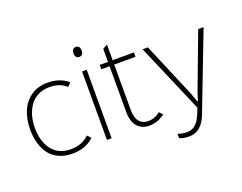

<svg xmlns="http://www.w3.org/2000/svg" viewBox="-153 -1144 2086 1657"><g transform="rotate(-20 889.5 -315.5)"><path d="M498 -95.2 527.8 -63Q452.1 9.8 330.1 9.8Q261.7 9.8 209 -13.7Q156.2 -37.1 122.8 -79.8Q89.4 -122.6 72.3 -180.7Q55.2 -238.8 55.2 -310.1Q55.2 -405.8 87.4 -480.2Q119.6 -554.7 182.9 -597.4Q246.1 -640.1 331.1 -640.1Q446.8 -640.1 520 -576.2L490.2 -543.9Q429.7 -599.6 332 -598.1Q273.4 -597.7 227.8 -573.7Q182.1 -549.8 154.3 -509.3Q126.5 -468.8 112.3 -418Q98.1 -367.2 98.1 -310.1Q98.1 -265.6 106 -225.6Q113.8 -185.5 131.6 -149.7Q149.4 -113.8 175.5 -87.6Q201.7 -61.5 241 -46.1Q280.3 -30.8 329.1 -30.8Q432.1 -30.8 498 -95.2Z M690.4 -628.9V0H647.5V-628.9ZM668.5 -846.2Q686.5 -846.2 696.5 -834.5Q706.5 -822.8 706.5 -800.8Q706.5 -778.3 696.8 -766.6Q687 -754.9 669.4 -754.9Q631.8 -754.9 631.8 -800.8Q631.8 -822.8 641.4 -834.5Q650.9 -846.2 668.5 -846.2Z M1149.4 -71.8 1179.2 -41Q1112.3 9.8 1034.2 9.8Q965.8 9.8 926 -36.4Q886.2 -82.5 886.2 -170.9V-585L889.2 -589.8H810.1V-629.9H889.2L886.2 -634.8V-750L929.2 -772.9V-634.8L926.3 -629.9H1124.5V-589.8H926.3L929.2 -585V-174.8Q929.2 -102.5 957.8 -66.7Q986.3 -30.8 1039.1 -30.8Q1100.1 -30.8 1149.4 -71.8Z M1714.8 -629.9H1764.2L1493.2 75.2Q1439.9 214.8 1328.1 214.8Q1271.5 214.8 1237.8 198.2V158.2Q1279.3 173.8 1319.8 173.8Q1365.7 173.8 1399.7 144.5Q1433.6 115.2 1460 46.9Q1474.1 10.7 1476.1 3.9L1204.1 -629.9H1252.9L1464.8 -127.9L1496.1 -42H1498L1525.9 -127.9Z"/></g></svg>

Font: Sinkin Sans 200 X Light
Style: Regular
Weight: 200
Designer: Keith Bates
Foundry: K-Type
Version: Sinkin Sans (version 1.0)  by Keith Bates   •   © 2014   www